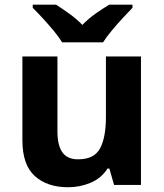

<svg xmlns="http://www.w3.org/2000/svg" viewBox="-20 -786 697 816"><path d="M579.1 -545.9V0H464.8L444.8 -69.8H437Q410.6 -28.3 365.2 -9.3Q319.8 9.8 269 9.8Q181.2 9.8 128.2 -37.6Q75.2 -85 75.2 -189.9V-545.9H224.1V-227.1Q224.1 -168.5 245.1 -138.7Q266.1 -108.9 312 -108.9Q380.4 -108.9 405.3 -155.5Q430.2 -202.1 430.2 -289.1V-545.9ZM244.1 -606Q230.5 -628.4 208 -655.5Q185.5 -682.6 161.6 -708.5Q137.7 -734.4 119.1 -752.9V-766.1H218.3Q244.1 -749.5 273.9 -728.3Q303.7 -707 330.1 -680.2Q356 -707 387 -728.8Q418 -750.5 444.3 -766.1H543V-752.9Q525.4 -734.9 501.5 -709Q477.5 -683.1 454.8 -655.8Q432.1 -628.4 418 -606Z"/></svg>

Font: Open Sans
Style: Bold
Weight: 700
Designer: Monotype Design Team
Foundry: Monotype Imaging Inc.
Version: Version 3.000; ttfautohint (v1.8.4)